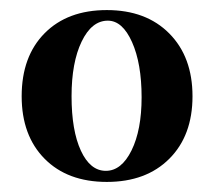

<svg xmlns="http://www.w3.org/2000/svg" viewBox="-20 -352 425 381"><path d="M192 -332Q270 -332 316 -285.5Q362 -239 362 -161Q362 -83 316 -37Q270 9 192 9Q114 9 68.5 -37Q23 -83 23 -161Q23 -240 68.5 -286Q114 -332 192 -332ZM194 -311Q162 -311 142 -269.5Q122 -228 122 -161Q122 -93 140.5 -53Q159 -13 190 -13Q221 -13 241 -53.5Q261 -94 261 -159Q261 -226 242 -268.5Q223 -311 194 -311Z"/></svg>

Font: Katibeh
Style: Regular
Weight: 400
Designer: Arabic design by Kourosh Beigpour, Latin design by Eduardo Tunni, engineering by Lasse Fister
Version: Version 1.0010g